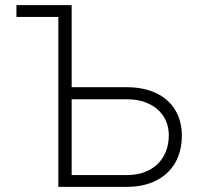

<svg xmlns="http://www.w3.org/2000/svg" viewBox="-20 -727 774 747"><path d="M258.8 -387.7H472.7Q539.1 -387.7 587.4 -364.7Q635.7 -341.8 661.6 -299.1Q687.5 -256.3 687.5 -199.2Q687.5 -139.2 661.9 -94.2Q636.2 -49.3 587.9 -24.7Q539.6 0 472.7 0H207V-661.1H43.9V-707H258.8ZM472.7 -45.9Q523.9 -45.9 561 -65.7Q598.1 -85.4 617.4 -120.6Q636.7 -155.8 636.7 -201.2Q636.7 -241.7 616.7 -273.4Q596.7 -305.2 559.6 -323Q522.5 -340.8 472.7 -340.8H258.8V-45.9Z"/></svg>

Font: Pretendard GOV ExtraLight
Style: Regular
Weight: 200
Designer: Base glyphs from Inter by Rasmus Andersson; Hangeul glyphs from Noto Sans CJK(Source Han Sans) by Jang Soo-young and Kan
Foundry: Kil Hyung-jin
Version: Version 1.309